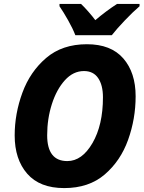

<svg xmlns="http://www.w3.org/2000/svg" viewBox="-20 -951 738 981"><path d="M308 10Q434 10 515 -59.5Q596 -129 634.5 -236.5Q673 -344 673 -459Q673 -580 610 -652.5Q547 -725 424 -725Q298 -725 216 -655Q134 -585 94.5 -477.5Q55 -370 55 -259Q55 -137 119 -63.5Q183 10 308 10ZM324 -128Q221 -128 221 -260Q221 -344 245 -419Q269 -494 311.5 -541Q354 -588 409 -588Q457 -588 481.5 -552Q506 -516 506 -454Q506 -312 452.5 -220Q399 -128 324 -128ZM365 -771H551Q577 -804 618.5 -847.5Q660 -891 693 -919V-931H578Q521 -894 467 -848Q453 -867 431.5 -891.5Q410 -916 394 -931H284V-919Q304 -890 328 -847.5Q352 -805 365 -771Z"/></svg>

Font: Noto Sans Display Extra
Style: Italic
Weight: 800
Italic angle: -12°
Designer: Monotype Design Team
Foundry: Monotype Imaging Inc.
Version: Version 1.900